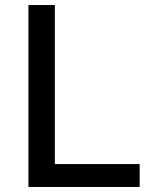

<svg xmlns="http://www.w3.org/2000/svg" viewBox="-20 -743 606 763"><path d="M93 -723V0H535V-91H198V-723Z"/></svg>

Font: United Sans Medium
Style: Regular
Weight: 500
Designer: Pablo Impallari, Rodrigo Fuenzalida (Modified by Dan O. Williams)
Version: Version 1.000;PS 001.000;hotconv 1.0.88;makeotf.lib2.5.64775